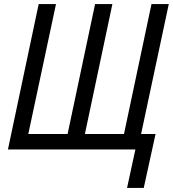

<svg xmlns="http://www.w3.org/2000/svg" viewBox="-20 -734 849 943"><path d="M604 189H686L744 -76H673L809 -714H724L589 -76H397L532 -714H447L312 -76H119L255 -714H170L19 0H645Z"/></svg>

Font: Noto Sans Display SemiCondensed
Style: Italic
Weight: 400
Width: 4
Italic angle: -12°
Designer: Monotype Design Team
Foundry: Monotype Imaging Inc.
Version: Version 1.900